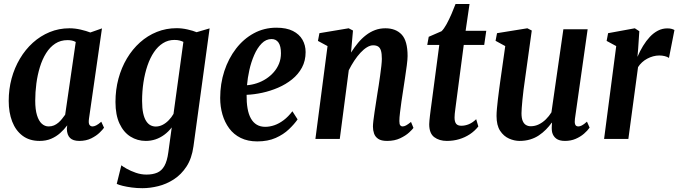

<svg xmlns="http://www.w3.org/2000/svg" viewBox="-20 -710 3466 981"><path d="M434.5 -102.5Q431.5 -80 437.2 -72Q443 -64 453 -64Q460.5 -64 471.2 -69.2Q482 -74.5 497.5 -88L511.5 -57.5Q506 -49 489.5 -32.8Q473 -16.5 446.5 -3.2Q420 10 385 10Q353.5 10 338 -5Q322.5 -20 321.5 -51.5L323.5 -69.5Q307.5 -48 287.2 -30Q267 -12 241.2 -1Q215.5 10 182 10Q130.5 10 95.2 -16.5Q60 -43 42.2 -89.2Q24.5 -135.5 24.5 -194.5Q24.5 -254 39.2 -308.8Q54 -363.5 81.8 -410.2Q109.5 -457 148 -491.8Q186.5 -526.5 233.8 -546Q281 -565.5 335 -565.5Q363 -565.5 392 -558.8Q421 -552 441.5 -544L501 -565ZM367 -495.5Q358 -500.5 347.5 -502.8Q337 -505 325 -505Q289.5 -505 262.2 -487.2Q235 -469.5 215.5 -438.2Q196 -407 183.8 -367Q171.5 -327 165.8 -283Q160 -239 160 -195.5Q160 -150.5 169 -121.2Q178 -92 193.5 -78Q209 -64 228.5 -64Q243.5 -64 255.8 -69.2Q268 -74.5 278.2 -83.2Q288.5 -92 297 -102.8Q305.5 -113.5 313 -124Z M968.5 37.5Q960 99.5 933 140.8Q906 182 868 206.5Q830 231 788.2 241.2Q746.5 251.5 707.5 251.5Q679.5 251.5 653.2 248Q627 244.5 606.8 239.5Q586.5 234.5 576.5 229.5L600 134.5Q607.5 141 627.5 152.2Q647.5 163.5 674.2 172.8Q701 182 728 182Q760.5 182 783.2 172.2Q806 162.5 820 137.8Q834 113 840 68.5L857.5 -59Q840.5 -37 819.5 -21.5Q798.5 -6 774.8 2Q751 10 725 10Q682 10 646.8 -12Q611.5 -34 590.8 -78.2Q570 -122.5 570 -189Q570 -251.5 585.2 -308Q600.5 -364.5 628.5 -411.5Q656.5 -458.5 695.2 -493.2Q734 -528 781.5 -547Q829 -566 882.5 -566Q909.5 -566 938.2 -559.5Q967 -553 984.5 -545.5L1051 -565ZM917 -496Q908.5 -500 897.8 -503Q887 -506 871 -506Q839 -506 812.8 -489.5Q786.5 -473 766.8 -443.8Q747 -414.5 733.5 -375Q720 -335.5 713 -289.5Q706 -243.5 706 -194.5Q706 -157 711.5 -131.8Q717 -106.5 726.8 -91.5Q736.5 -76.5 749 -70Q761.5 -63.5 776 -63.5Q794 -63.5 811 -72.2Q828 -81 842.2 -95.8Q856.5 -110.5 866.5 -128Z M1500.5 -100Q1484 -76 1456.2 -49.5Q1428.5 -23 1388.5 -5.2Q1348.5 12.5 1294.5 12.5Q1246 12.5 1210 -5.2Q1174 -23 1151 -54.2Q1128 -85.5 1116.5 -125.2Q1105 -165 1105 -209Q1105 -282 1126.2 -346.8Q1147.5 -411.5 1186 -461.5Q1224.5 -511.5 1277 -540Q1329.5 -568.5 1392 -568.5Q1443.5 -568.5 1476.5 -551.8Q1509.5 -535 1525.5 -506.8Q1541.5 -478.5 1541.5 -444Q1541.5 -399.5 1522.8 -364.8Q1504 -330 1472.2 -304.5Q1440.5 -279 1401 -262Q1361.5 -245 1319.8 -236Q1278 -227 1240 -225.5Q1239.5 -187 1244.8 -156.5Q1250 -126 1261.8 -105Q1273.5 -84 1291.8 -73Q1310 -62 1335.5 -62Q1358 -62 1382 -70.2Q1406 -78.5 1429.5 -96.2Q1453 -114 1474 -141.5ZM1367.5 -510.5Q1339 -510.5 1316.8 -487.8Q1294.5 -465 1278.8 -428.8Q1263 -392.5 1254 -351.8Q1245 -311 1242 -274.5Q1267.5 -276.5 1292.5 -284.8Q1317.5 -293 1339.8 -307.5Q1362 -322 1379 -341.5Q1396 -361 1405.8 -385.2Q1415.5 -409.5 1415.5 -438Q1415.5 -474.5 1403 -492.5Q1390.5 -510.5 1367.5 -510.5Z M1773.5 -441.5Q1790.5 -468 1809.2 -490.8Q1828 -513.5 1849.8 -530.2Q1871.5 -547 1896 -556.2Q1920.5 -565.5 1949 -565.5Q2002 -565.5 2032.2 -533.5Q2062.5 -501.5 2062.5 -423.5Q2062.5 -407.5 2058.5 -376Q2054.5 -344.5 2049 -309.2Q2043.5 -274 2039.5 -246.5Q2035.5 -221.5 2031.2 -191.8Q2027 -162 2023.8 -135.2Q2020.5 -108.5 2020.5 -91.5Q2020.5 -75 2025.2 -69.5Q2030 -64 2036.5 -64Q2045 -64 2054.8 -69.2Q2064.5 -74.5 2080 -87L2092.5 -56.5Q2088 -49.5 2070.5 -33.2Q2053 -17 2024.5 -3.5Q1996 10 1958 10Q1928 10 1912.5 -0.5Q1897 -11 1891.2 -27.8Q1885.5 -44.5 1885.5 -63Q1885.5 -74 1887.8 -93.8Q1890 -113.5 1893.8 -138Q1897.5 -162.5 1901.5 -188.2Q1905.5 -214 1909 -237Q1911.5 -250.5 1915 -273.8Q1918.5 -297 1922.2 -323.5Q1926 -350 1928.5 -373.2Q1931 -396.5 1931 -409Q1931 -436 1926.5 -451Q1922 -466 1912.2 -472.2Q1902.5 -478.5 1886.5 -478.5Q1871.5 -478.5 1855 -468.5Q1838.5 -458.5 1822 -440.8Q1805.5 -423 1790.2 -400Q1775 -377 1762 -351L1716 0H1591.5L1653.5 -474.5L1604.5 -501L1612 -540.5L1761.5 -565.5L1783.5 -554Z M2311 -188Q2308.5 -168 2306.5 -153.5Q2304.5 -139 2303.5 -128.8Q2302.5 -118.5 2302.5 -109.5Q2302.5 -88 2310.5 -77.8Q2318.5 -67.5 2337.5 -67.5Q2356 -67.5 2375.2 -75.2Q2394.5 -83 2413 -101L2424 -64Q2405.5 -40.5 2380.5 -24Q2355.5 -7.5 2326 1.2Q2296.5 10 2263 10Q2224.5 10 2198.8 -9.2Q2173 -28.5 2173 -75.5Q2173.5 -84 2174.2 -94.8Q2175 -105.5 2176.8 -119Q2178.5 -132.5 2180.5 -149Q2182.5 -165.5 2185.5 -186L2224.5 -480.5H2163L2170.5 -522L2236 -550.5Q2248.5 -562.5 2261.8 -586.8Q2275 -611 2287 -638.8Q2299 -666.5 2307.5 -689.5H2379L2359 -552.5H2464.5L2454 -480.5H2349.5Z M2634.5 10Q2608 10 2580.8 -2Q2553.5 -14 2535.2 -41.8Q2517 -69.5 2517 -117.5Q2517 -133.5 2519 -155.2Q2521 -177 2523.8 -201.2Q2526.5 -225.5 2529.8 -249Q2533 -272.5 2535.5 -291.5L2561.5 -474.5L2512 -501.5L2519.5 -540.5L2674.5 -565.5L2697 -554L2663.5 -313Q2658.5 -280 2655 -251.2Q2651.5 -222.5 2649.2 -199.2Q2647 -176 2645.8 -159Q2644.5 -142 2644.5 -131.5Q2644.5 -107 2650.5 -92.5Q2656.5 -78 2667.2 -71.5Q2678 -65 2691.5 -65Q2713.5 -65 2733 -74.5Q2752.5 -84 2769 -100.2Q2785.5 -116.5 2797.5 -136L2858.5 -560.5H2982.5L2917.5 -102.5Q2915 -84.5 2918.8 -74.2Q2922.5 -64 2935.5 -64Q2942.5 -64 2952.8 -69Q2963 -74 2979 -88.5L2992.5 -58Q2982 -42.5 2963.8 -26.8Q2945.5 -11 2921 -0.5Q2896.5 10 2866.5 10Q2837.5 10 2821.8 -2Q2806 -14 2801 -34.5Q2800 -39 2799.5 -44.8Q2799 -50.5 2799 -56.8Q2799 -63 2799.5 -69.2Q2800 -75.5 2800.5 -82.5L2799 -83Q2786 -65 2769.5 -48.2Q2753 -31.5 2733.2 -18.2Q2713.5 -5 2688.8 2.5Q2664 10 2634.5 10Z M3066.5 0 3128.5 -474.5 3079.5 -501 3087 -540.5 3223.5 -565.5 3246.5 -550.5 3240.5 -459.5 3237 -419.5Q3249.5 -449 3265.5 -475.2Q3281.5 -501.5 3300.5 -521.8Q3319.5 -542 3341.8 -553.5Q3364 -565 3389.5 -565Q3403.5 -565 3412.5 -562.2Q3421.5 -559.5 3426 -556.5L3398 -414Q3389.5 -420 3376.5 -423.2Q3363.5 -426.5 3348.5 -426.5Q3332.5 -426.5 3317 -422.2Q3301.5 -418 3287 -410.2Q3272.5 -402.5 3260.5 -391.5Q3248.5 -380.5 3240 -367L3190.5 0Z"/></svg>

Font: Merriweather 24pt SemiCondensed
Style: Bold Italic
Weight: 700
Width: 4
Italic angle: -7.8°
Designer: Eben Sorkin
Foundry: Eben Sorkin
Version: Version 2.101